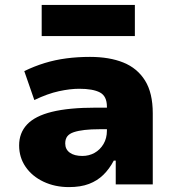

<svg xmlns="http://www.w3.org/2000/svg" viewBox="-20 -752 712 783"><path d="M261 11Q204 11 157.5 -11Q111 -33 84.5 -71.5Q58 -110 58 -159Q58 -210 90.5 -244.5Q123 -279 192 -296Q261 -313 371 -313H439V-225H385Q351 -225 325 -222Q299 -219 281 -213Q263 -207 254.5 -196Q246 -185 246 -167Q246 -143 264.5 -129.5Q283 -116 316 -116Q343 -116 365.5 -128.5Q388 -141 402 -164.5Q416 -188 416 -219V-317Q416 -360 387.5 -375Q359 -390 303 -390Q266 -390 220 -380Q174 -370 120 -344L79 -462Q120 -482 162.5 -495Q205 -508 251 -514Q297 -520 347 -520Q426 -520 483 -497Q540 -474 571.5 -423.5Q603 -373 603 -290V0H452V-97H444Q426 -63 401.5 -39Q377 -15 343 -2Q309 11 261 11ZM150 -605V-732H530V-605Z"/></svg>

Font: Nunito Sans 6pt Black
Style: Regular
Weight: 900
Version: Version 3.101;gftools[0.9.27]